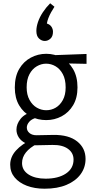

<svg xmlns="http://www.w3.org/2000/svg" viewBox="-20 -905 568 1167"><path d="M285 -885 311 -864Q301 -849 291 -831Q281 -813 274 -795Q267 -777 265 -762Q284 -756 293 -742Q302 -728 302 -712Q302 -684 286.5 -670Q271 -656 252 -656Q233 -656 217 -671Q201 -686 201 -717Q201 -742 211 -771.5Q221 -801 240.5 -830.5Q260 -860 285 -885ZM379 -374Q379 -422 362 -454Q345 -486 318 -502Q291 -518 260 -518Q231 -518 203.5 -502Q176 -486 159 -454Q142 -422 142 -374Q142 -329 159.5 -297.5Q177 -266 204 -250.5Q231 -235 261 -235Q292 -235 318.5 -250.5Q345 -266 362 -297Q379 -328 379 -374ZM451 -374Q451 -310 424.5 -265.5Q398 -221 354.5 -198Q311 -175 261 -175Q210 -175 166.5 -197.5Q123 -220 96.5 -264.5Q70 -309 70 -373Q70 -440 96.5 -485.5Q123 -531 167 -554.5Q211 -578 261 -578Q312 -578 355 -554Q398 -530 424.5 -484.5Q451 -439 451 -374ZM506 -577V-517L356 -520L261 -568ZM177 -60 206 -31Q161 -8 137.5 21.5Q114 51 114 86Q114 130 153.5 155.5Q193 181 257 181Q334 181 380.5 150Q427 119 427 65Q427 24 393 -0.5Q359 -25 299 -24L202 -22Q163 -21 135.5 -34.5Q108 -48 94 -70Q80 -92 80 -117Q80 -151 105 -182.5Q130 -214 182 -227L200 -189Q171 -181 157 -164Q143 -147 143 -130Q143 -110 159 -96.5Q175 -83 202 -83L305 -85Q398 -86 449 -45.5Q500 -5 500 61Q500 113 470 154Q440 195 384.5 218.5Q329 242 251 242Q190 242 143 224Q96 206 69 173.5Q42 141 42 96Q42 49 77 10Q112 -29 177 -60Z"/></svg>

Font: Yaldevi
Style: Regular
Weight: 400
Designer: Sol Matas, Rajitha Manaperi, Kosala Senevirathne
Foundry: Mooniak
Version: Version 1.100